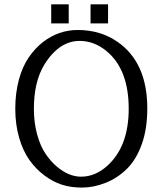

<svg xmlns="http://www.w3.org/2000/svg" viewBox="-20 -847 741 877"><path d="M49.8 0ZM49.8 0ZM473.6 -740.2ZM393.6 -827.1H473.6V-740.2H393.6ZM213.9 -827.1H293.9V-740.2H213.9ZM66.4 -483.4Q83 -543.9 111.3 -585Q141.1 -627.9 176.8 -655.3Q248 -710 335 -710Q439.5 -710 517.6 -655.3Q652.8 -561 652.8 -351.6Q652.8 -258.8 627.9 -189Q603 -118.7 559.8 -75.9Q516.6 -33.2 461.9 -11.7Q407.2 9.8 355.2 9.8Q303.2 9.8 262.5 -3.4Q221.7 -16.6 183.1 -45.4Q144.5 -74.2 115 -115.2Q85.4 -156.2 67.6 -217Q49.8 -277.8 49.8 -350.1Q49.8 -422.4 66.4 -483.4ZM343.3 -660.2Q313 -660.2 284.7 -648.4Q256.3 -636.7 229.5 -611.3Q203.1 -585.9 181.6 -550.3Q134.8 -472.2 134.8 -350.1Q134.8 -287.1 149.4 -233.6Q164.1 -180.2 187.5 -145.5Q210.9 -110.4 239.7 -85.9Q294.4 -40 350.1 -40Q414.6 -40 469.2 -88.9Q567.9 -177.2 567.9 -350.1Q567.9 -530.8 465.8 -614.3Q409.7 -660.2 343.3 -660.2Z"/></svg>

Font: Pfennig
Style: Medium
Weight: 500
Version: Version 20120410 ; ttfautohint (v0.8)